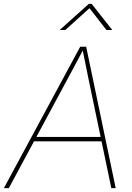

<svg xmlns="http://www.w3.org/2000/svg" viewBox="-44 -968 679 988"><path d="M-23.9 0 368.7 -727.5H399.4L551.3 0H528.8L411.1 -563.5Q403.3 -602.5 395.3 -641.6Q387.2 -680.7 379.4 -719.7H388.2Q367.2 -680.7 346.7 -641.6Q326.2 -602.5 304.7 -563.5L1.5 0ZM123 -240.7 127 -263.2H487.3L483.4 -240.7ZM292 -813.5H264.2L264.6 -814.9L413.1 -948.2H427.7L532.7 -814.9L532.2 -813.5H503.9L416.5 -925.8Z"/></svg>

Font: Inter 24pt Thin
Style: Italic
Weight: 250
Italic angle: -9.3988°
Version: Version 4.001;git-66647c0bb